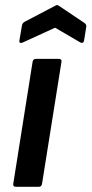

<svg xmlns="http://www.w3.org/2000/svg" viewBox="-20 -718 352 738"><path d="M41.1 0Q29 0 31 -11.8L105.3 -480.5Q107.7 -491.7 117.8 -491.7H205.8Q218 -491.7 216.3 -480.5L141.6 -11.8Q139.3 0 129.8 0ZM66.9 -554.4Q61.4 -551.7 57.4 -553.6Q53.4 -555.4 54.4 -561.5L64.5 -620.5Q66.2 -629.6 74.2 -634L191.4 -695.5Q199.6 -701.2 206.7 -695.5L303.2 -630.7Q313 -624.2 311.6 -615.5L303.1 -562.1Q300.1 -549 288.3 -555.1L191.7 -611.5Z"/></svg>

Font: Sofia Sans Semi Condensed
Style: Italic
Weight: 400
Italic angle: -9°
Designer: Botio Nikoltchev, Ani Petrova
Foundry: lettersoup
Version: Version 4.101